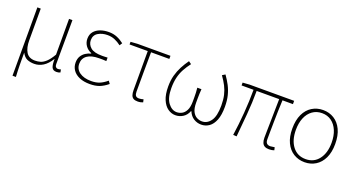

<svg xmlns="http://www.w3.org/2000/svg" viewBox="-49 -1128 3517 1914"><g transform="rotate(20 1710.0 -171.0)"><path d="M105 198V-527H141V-192Q141 -112 169.5 -66Q198 -20 263 -20Q292 -20 320 -28Q348 -36 378 -63.5Q408 -91 441 -148V-527H477Q477 -448 476.5 -370.5Q476 -293 475.5 -215.5Q475 -138 475 -59Q475 -40 484 -30Q493 -20 506 -20Q514 -20 520.5 -21.5Q527 -23 537 -26L543 4Q536 8 526 10.5Q516 13 503 13Q466 13 453.5 -13.5Q441 -40 442 -101H440Q404 -42 360 -14.5Q316 13 267 13Q224 13 191.5 -1Q159 -15 136 -58Q136 -12 136 21.5Q136 55 136.5 82.5Q137 110 138 137Q139 164 141 198Z M855 13Q792 13 746 -6.5Q700 -26 675.5 -61Q651 -96 651 -141Q651 -181 667.5 -208.5Q684 -236 710.5 -253Q737 -270 766 -277V-282Q725 -299 702.5 -331.5Q680 -364 680 -405Q680 -450 704.5 -480Q729 -510 770 -525Q811 -540 861 -540Q909 -540 948.5 -523.5Q988 -507 1022 -480L1004 -452Q970 -478 935 -492.5Q900 -507 859 -507Q801 -507 759 -481.5Q717 -456 717 -403Q717 -357 753.5 -325.5Q790 -294 874 -294Q889 -294 901.5 -294.5Q914 -295 934 -296V-259Q911 -261 894 -261Q877 -261 858 -261Q775 -261 732 -230Q689 -199 689 -143Q689 -86 735 -53Q781 -20 859 -20Q908 -20 945 -34.5Q982 -49 1024 -84L1044 -56Q999 -19 956.5 -3Q914 13 855 13Z M1364 13Q1336 13 1319.5 3.5Q1303 -6 1295.5 -27Q1288 -48 1288 -81V-494H1095V-522L1167 -527H1517V-494H1323Q1322 -388 1321.5 -284Q1321 -180 1321 -75Q1321 -47 1331.5 -33.5Q1342 -20 1367 -20Q1379 -20 1391 -22.5Q1403 -25 1413 -28L1420 2Q1412 6 1396.5 9.5Q1381 13 1364 13Z M1764 13Q1721 13 1683.5 -13.5Q1646 -40 1623 -94.5Q1600 -149 1600 -232Q1600 -298 1614.5 -351Q1629 -404 1653.5 -450.5Q1678 -497 1709 -540L1738 -519Q1705 -476 1682 -433.5Q1659 -391 1647 -341.5Q1635 -292 1635 -228Q1635 -125 1674.5 -72.5Q1714 -20 1766 -20Q1794 -20 1820.5 -34Q1847 -48 1864.5 -82Q1882 -116 1882 -177Q1882 -197 1882 -220Q1882 -243 1881 -268.5Q1880 -294 1877 -320H1921Q1919 -294 1918 -268.5Q1917 -243 1917 -220Q1917 -197 1917 -177Q1917 -116 1934.5 -82Q1952 -48 1979 -34Q2006 -20 2034 -20Q2090 -20 2126.5 -71Q2163 -122 2163 -234Q2163 -297 2152 -344Q2141 -391 2119.5 -433Q2098 -475 2065 -521L2096 -540Q2128 -495 2151.5 -450Q2175 -405 2188 -353Q2201 -301 2201 -234Q2201 -148 2179.5 -93.5Q2158 -39 2121 -13Q2084 13 2038 13Q1994 13 1957.5 -10Q1921 -33 1902 -79H1898Q1880 -33 1843.5 -10Q1807 13 1764 13Z M2758 13Q2730 13 2712 3.5Q2694 -6 2685 -27Q2676 -48 2676 -81Q2676 -108 2677 -156Q2678 -204 2679 -262.5Q2680 -321 2681 -381Q2682 -441 2683 -492H2444Q2444 -368 2433 -241Q2422 -114 2411 2L2374 0Q2391 -116 2401 -243.5Q2411 -371 2411 -492H2284V-522L2356 -527H2829V-492H2718Q2715 -439 2713.5 -378Q2712 -317 2711 -257.5Q2710 -198 2709.5 -150Q2709 -102 2709 -75Q2709 -47 2721.5 -33.5Q2734 -20 2760 -20Q2771 -20 2805 -26L2812 4Q2800 8 2787.5 10.5Q2775 13 2758 13Z M3134 13Q3069 13 3017 -19Q2965 -51 2935.5 -112.5Q2906 -174 2906 -262Q2906 -352 2935.5 -414Q2965 -476 3017 -508Q3069 -540 3134 -540Q3199 -540 3250.5 -508Q3302 -476 3331.5 -414Q3361 -352 3361 -262Q3361 -174 3331.5 -112.5Q3302 -51 3250.5 -19Q3199 13 3134 13ZM3134 -20Q3221 -20 3272 -86Q3323 -152 3323 -262Q3323 -335 3300 -390Q3277 -445 3234.5 -476Q3192 -507 3134 -507Q3076 -507 3033 -476Q2990 -445 2967 -390Q2944 -335 2944 -262Q2944 -152 2995 -86Q3046 -20 3134 -20Z"/></g></svg>

Font: Noto Sans KR Thin
Style: Regular
Weight: 100
Designer: Ryoko NISHIZUKA 西塚涼子 (kana, bopomofo & ideographs); Paul D. Hunt (Latin, Greek & Cyrillic); Sandoll Communications 산돌커뮤니
Foundry: Adobe
Version: Version 2.004-H2;hotconv 1.0.118;makeotfexe 2.5.65603